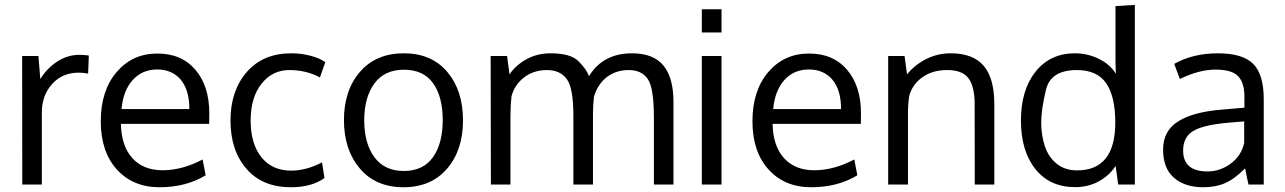

<svg xmlns="http://www.w3.org/2000/svg" viewBox="-20 -769 5356 800"><path d="M310.1 -540.5Q332 -540.5 350.1 -537.6L347.2 -462.4Q324.7 -466.3 308.1 -466.3Q239.7 -466.3 197 -418.7Q154.3 -371.1 154.3 -300.8V0H72.8Q72.3 -493.2 72.3 -535.6H140.1L147.9 -439.5Q175.8 -484.9 218.8 -512.7Q261.7 -540.5 310.1 -540.5Z M824.2 -104.5 836.9 -38.6Q754.9 11.2 644.5 11.2Q534.2 11.2 467 -62.7Q399.9 -136.7 399.9 -263.7Q399.9 -390.6 465.1 -467.8Q530.3 -544.9 632.8 -545.9Q735.4 -546.9 793.7 -478.8Q852.1 -410.6 852.1 -296.9L851.6 -252.9H483.9Q485.4 -161.6 531 -110.6Q576.7 -59.6 657.7 -59.6Q738.8 -59.6 824.2 -104.5ZM486.3 -314.5H769Q769 -394 733.2 -436.8Q697.3 -479.5 634.8 -479.5Q572.3 -479.5 532.7 -435.3Q493.2 -391.1 486.3 -314.5Z M1191.9 11.2Q1073.7 11.2 1007.1 -65.4Q940.4 -142.1 940.4 -266.6Q940.4 -391.1 1008.3 -469Q1076.2 -546.9 1193.8 -546.9Q1235.4 -546.9 1274.2 -536.6Q1313 -526.4 1335.4 -509.8L1313 -446.3Q1255.9 -477.1 1185.5 -477.1Q1115.2 -477.1 1069.8 -420.2Q1024.4 -363.3 1024.4 -266.6Q1024.4 -169.9 1069.1 -114Q1113.8 -58.1 1192.9 -58.1Q1255.9 -58.1 1321.8 -92.3L1332 -27.3Q1278.8 11.2 1191.9 11.2Z M1843.8 -469.2Q1909.2 -391.6 1909.2 -267.6Q1909.2 -143.6 1842.8 -66.2Q1776.4 11.2 1661.1 11.2Q1545.9 11.2 1479.5 -66.7Q1413.1 -144.5 1413.1 -268.6Q1413.1 -392.6 1480 -469.7Q1546.9 -546.9 1662.6 -546.9Q1778.3 -546.9 1843.8 -469.2ZM1539.8 -420.9Q1497.6 -363.3 1497.6 -267.6Q1497.6 -171.9 1539.8 -114.3Q1582 -56.6 1662.6 -56.6Q1743.2 -56.6 1783.9 -113.8Q1824.7 -170.9 1824.7 -268.6Q1824.7 -366.2 1784.4 -422.4Q1744.1 -478.5 1663.1 -478.5Q1582 -478.5 1539.8 -420.9Z M2704.6 0V-278.8Q2704.6 -402.8 2679 -439.9Q2653.3 -477.1 2600.1 -477.1Q2546.9 -477.1 2509 -448.2Q2471.2 -419.4 2455.1 -367.2Q2450.7 -332 2450.7 -292V0H2369.1V-287.6Q2369.1 -401.9 2341.6 -439.5Q2314 -477.1 2259.3 -477.1Q2204.6 -477.1 2164.8 -447.3Q2125 -417.5 2111.3 -368.2Q2106.9 -330.6 2106.9 -286.6V0H2025.4Q2024.4 -502.4 2024.4 -535.6H2092.8L2103 -459Q2127.4 -496.1 2172.4 -521.5Q2217.3 -546.9 2274.4 -546.9Q2356.9 -546.9 2390.1 -514.2Q2423.3 -481.4 2434.1 -451.7Q2492.7 -546.9 2613.3 -546.9Q2702.6 -546.9 2744.4 -495.8Q2786.1 -444.8 2786.1 -344.7V0Z M2986.3 -730.5V-633.8H2904.3V-730.5ZM2986.3 -535.6V0H2904.3V-535.6Z M3539.6 -104.5 3552.2 -38.6Q3470.2 11.2 3359.9 11.2Q3249.5 11.2 3182.4 -62.7Q3115.2 -136.7 3115.2 -263.7Q3115.2 -390.6 3180.4 -467.8Q3245.6 -544.9 3348.1 -545.9Q3450.7 -546.9 3509 -478.8Q3567.4 -410.6 3567.4 -296.9L3566.9 -252.9H3199.2Q3200.7 -161.6 3246.3 -110.6Q3292 -59.6 3373 -59.6Q3454.1 -59.6 3539.6 -104.5ZM3201.7 -314.5H3484.4Q3484.4 -394 3448.5 -436.8Q3412.6 -479.5 3350.1 -479.5Q3287.6 -479.5 3248 -435.3Q3208.5 -391.1 3201.7 -314.5Z M3680.7 0V-535.6H3749L3759.3 -459Q3791 -498.5 3838.6 -522.7Q3886.2 -546.9 3941.4 -546.9Q4034.2 -546.9 4078.6 -494.9Q4123 -442.9 4123 -335V0H4041.5Q4041.5 -322.3 4041 -345.2Q4039.1 -413.6 4013.4 -445.3Q3987.8 -477.1 3926.3 -477.1Q3864.7 -477.1 3822.8 -446.8Q3780.8 -416.5 3768.1 -368.2Q3763.2 -335.4 3763.2 -293V0Z M4460 10.7Q4354 10.7 4293.9 -64.7Q4233.9 -140.1 4233.9 -267.1Q4233.9 -394 4294.9 -470.5Q4356 -546.9 4458.5 -546.9Q4511.7 -546.9 4558.8 -523.7Q4606 -500.5 4629.4 -461.4L4627.9 -507.8V-743.7L4708.5 -748.5V0H4639.2L4628.4 -77.6Q4602.1 -37.1 4558.1 -13.2Q4514.2 10.7 4460 10.7ZM4467.8 -59.1Q4627 -59.1 4627 -258.8Q4627 -367.2 4589.1 -422.1Q4551.3 -477.1 4466.8 -477.1Q4357.9 -477.1 4338.1 -394.8Q4318.4 -312.5 4318.4 -258.8Q4318.4 -205.1 4333.7 -159.4Q4349.1 -113.8 4383.3 -86.4Q4417.5 -59.1 4467.8 -59.1Z M5245.6 -354.5V0H5182.1Q5174.8 -31.2 5168 -67.4Q5123.5 -22.9 5084.5 -5.9Q5045.4 11.2 4992.7 11.2Q4917.5 11.2 4871.8 -28.1Q4826.2 -67.4 4826.2 -145.5Q4826.2 -223.6 4888.4 -262.9Q4950.7 -302.2 5067.9 -312Q5084 -313.5 5116.5 -316.2Q5148.9 -318.8 5165 -320.3V-367.7Q5165 -424.3 5138.7 -451.7Q5112.3 -479 5044.4 -479Q4976.6 -479 4896 -439.9L4872.6 -502.9Q4951.2 -546.9 5054.2 -546.9Q5157.2 -546.9 5201.4 -503.2Q5245.6 -459.5 5245.6 -354.5ZM4909.7 -141.6Q4909.7 -54.7 5011.7 -54.7Q5063 -54.7 5107.2 -86.7Q5151.4 -118.7 5164.1 -172.9V-263.2Q5161.6 -263.2 5134.5 -260.7Q5107.4 -258.3 5099.1 -257.8Q4993.2 -248.5 4951.4 -223.1Q4909.7 -197.8 4909.7 -141.6Z"/></svg>

Font: Oxygen-Regular
Style: Regular
Weight: 400
Designer: Vernon Adams
Foundry: Vernon Adams
Version: Version Release 0.2.3 webfont; ttfautohint (v0.93.3-1d66) -l